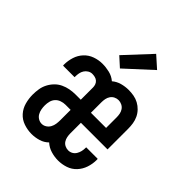

<svg xmlns="http://www.w3.org/2000/svg" viewBox="-215 -896 1030 1030"><g transform="rotate(45 300.0 -380.5)"><path d="M199 8Q169 8 139.5 -2Q110 -12 90 -34.5Q70 -57 62 -86.5Q54 -116 54 -146Q54 -168 57.5 -189.5Q61 -211 71 -230.5Q81 -250 96.5 -266Q112 -282 132 -291.5Q152 -301 173.5 -305Q195 -309 217 -309H256V-402Q256 -412 252.5 -422Q249 -432 241 -439Q233 -446 222.5 -448.5Q212 -451 202 -451Q189 -451 177.5 -444Q166 -437 159 -426Q152 -415 149.5 -402Q147 -389 147 -375V-371H60Q59 -373 59 -375Q59 -377 59 -379Q59 -408 68 -436.5Q77 -465 97 -486.5Q117 -508 145 -518Q173 -528 202 -528Q229 -528 256 -521.5Q283 -515 304 -497Q324 -514 349.5 -521Q375 -528 401 -528Q421 -528 440.5 -524.5Q460 -521 477.5 -511.5Q495 -502 509 -487.5Q523 -473 531.5 -455Q540 -437 543 -417.5Q546 -398 546 -378V-222H344V-142Q344 -129 346.5 -116Q349 -103 356 -92Q363 -81 375 -75Q387 -69 400 -69Q414 -69 425.5 -75.5Q437 -82 444 -93.5Q451 -105 454 -118Q457 -131 457 -145V-149H544Q545 -147 545 -145Q545 -143 545 -141Q545 -111 535.5 -82.5Q526 -54 506 -32.5Q486 -11 458 -1.5Q430 8 400 8Q373 8 346 0Q319 -8 298 -27Q279 -8 252.5 0Q226 8 199 8ZM344 -298H459V-378Q459 -391 456.5 -404Q454 -417 446.5 -428Q439 -439 426.5 -445Q414 -451 401 -451Q388 -451 376 -445Q364 -439 356.5 -428Q349 -417 346.5 -404Q344 -391 344 -378ZM199 -69Q213 -69 225.5 -77Q238 -85 245 -98Q252 -111 254 -125.5Q256 -140 256 -154V-232H217Q201 -232 185.5 -226.5Q170 -221 159.5 -209.5Q149 -198 145 -182.5Q141 -167 141 -151Q141 -137 143.5 -123Q146 -109 153 -96.5Q160 -84 172.5 -76.5Q185 -69 199 -69ZM286 -576 233 -624 368 -769 433 -711Z"/></g></svg>

Font: Iosevka HT Medium Extended
Style: Regular
Weight: 500
Width: 7
Monospace: yes
Designer: Belleve Invis
Foundry: Belleve Invis
Version: Version 32.3.0; ttfautohint (v1.8.4)